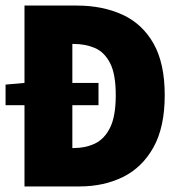

<svg xmlns="http://www.w3.org/2000/svg" viewBox="-24 -670 644 690"><path d="M64 0V-292H-4V-366L64 -372V-650H252Q344 -650 415.5 -617.5Q487 -585 527.5 -514Q568 -443 568 -328Q568 -213 527.5 -140.5Q487 -68 418 -34Q349 0 262 0ZM236 -138H242Q283 -138 317 -154Q351 -170 371.5 -211Q392 -252 392 -328Q392 -404 371.5 -443.5Q351 -483 317 -497.5Q283 -512 242 -512H236V-372H330V-292H236Z"/></svg>

Font: Source Code Pro ExtraLight Black
Style: Regular
Weight: 900
Monospace: yes
Version: Version 1.018;hotconv 1.0.116;makeotfexe 2.5.65601